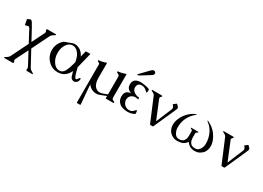

<svg xmlns="http://www.w3.org/2000/svg" viewBox="-15 -1597 3783 2760"><g transform="rotate(30 1876.0 -217.0)"><path d="M343.3 -375Q349.1 -386.2 349.1 -397V-398.4Q348.1 -404.3 338.9 -419.9Q336.4 -423.8 336.4 -427.2Q336.4 -429.7 337.4 -432.1Q339.8 -436.5 343.8 -439Q346.7 -441.9 350.6 -441.9H492.2Q495.1 -441.9 496.1 -439V-437.5Q496.1 -435.1 494.6 -432.1Q491.7 -427.7 488.8 -425.3Q482.4 -420.4 473.4 -415.8Q464.4 -411.1 454.6 -404.3Q434.6 -389.2 426.8 -372.6L286.1 -87.4L417.5 154.8Q426.8 172.4 443.4 184.6Q450.7 190.4 458.3 194.3Q465.8 198.2 472.2 202.1Q483.4 207.5 486.8 214.4Q487.3 215.3 488.8 219.2Q488.8 220.7 488.3 221.2Q487.3 224.1 483.9 224.1H391.1Q385.7 224.1 380.9 214.4Q380.4 212.9 379.4 210.9Q378.9 209 378.9 205.6Q378.9 201.2 380.4 197Q381.8 192.9 381.8 187Q381.8 179.2 379.4 171.9Q376.5 163.1 371.6 154.8L265.1 -44.9L164.1 157.2Q159.7 166.5 159.7 176.8V180.7Q159.7 188.5 169.9 202.1Q172.4 205.6 172.4 209Q172.4 211.4 170.9 214.4Q168.9 218.3 165 221.2Q161.1 224.1 158.2 224.1H16.1Q12.7 224.1 12.2 221.2Q12.2 218.3 14.2 214.4Q15.1 210.9 20 207.5Q25.9 202.6 34.9 198.2Q43.9 193.8 54.2 186.5Q72.8 172.4 82 154.8L221.2 -127.4L117.2 -322.8Q105.5 -344.7 93.3 -344.7Q81.1 -344.2 62 -338.4L38.6 -331.5L23.4 -411.6Q22.5 -415 22.5 -418Q22.5 -425.8 28.8 -428.7L64.5 -443.4Q67.9 -444.8 71.8 -444.8Q86.4 -444.8 102.1 -421.9Q121.1 -392.6 146 -346.7L241.7 -169.9Z M797.9 -457Q856.9 -454.1 897.5 -423.1Q938 -392.1 960 -342.8Q967.3 -372.1 973.4 -396.7Q979.5 -421.4 985.4 -444.8H1062Q1051.3 -401.4 1040.8 -358.9Q1030.3 -316.4 1004.4 -212.4Q1000.5 -195.8 998 -188Q1006.3 -155.8 1013.2 -128.9Q1020 -102.1 1026.4 -83Q1044.4 -27.3 1061.5 -27.3H1062Q1076.2 -27.8 1101.1 -68.8L1119.6 -69.8Q1119.6 -29.8 1101.1 -8.3Q1082.5 13.2 1059.1 16.1Q1055.7 16.6 1052.7 16.6Q1034.2 16.6 1016.1 4.4Q995.1 -9.8 987.3 -42Q983.4 -56.6 978.8 -73Q974.1 -89.4 969.2 -107.9Q942.4 -51.8 899.2 -17.6Q856 16.6 786.6 19H780.3Q688 19 621.6 -49.8Q553.2 -120.6 553.2 -217.8V-219.2Q553.7 -324.7 631.8 -397.5Q641.1 -405.8 658.9 -412.1Q676.8 -418.5 711.9 -431.6Q732.4 -439.5 757.8 -448.7Q781.7 -457 796.4 -457ZM933.6 -236.8Q929.2 -253.4 925 -270Q920.9 -286.6 916.5 -301.3Q898.9 -353.5 864.7 -387.5Q830.6 -421.4 788.1 -424.3H782.2Q726.6 -424.3 687 -369.6Q645 -311.5 645 -226.6V-224.6Q645 -141.1 686.5 -79.6Q728 -17.1 787.1 -14.2H793.5Q847.7 -14.2 877 -71.3Q907.7 -131.3 927.7 -212.4Q931.6 -229 933.6 -236.8Z M1571.8 -356.9Q1571.8 -387.2 1547.6 -395.8Q1523.4 -404.3 1523.4 -416.5Q1523.4 -426.3 1533.2 -426.3Q1557.6 -427.2 1587.9 -434.1Q1619.1 -441.4 1657.2 -454.6V-67.4Q1657.2 -36.6 1681.6 -29.1Q1706.1 -21.5 1706.1 -9.8Q1706.1 0 1696.3 0H1571.3V-41L1473.1 -2.9Q1444.3 7.8 1416 7.8Q1408.7 7.8 1401.4 6.8Q1365.7 3.4 1339.4 -11.2Q1296.4 -35.2 1279.8 -65.9Q1279.8 -40 1282.2 -10.3L1304.7 252.4V253.4Q1304.7 262.7 1294.9 262.7H1251.5Q1242.2 262.7 1242.2 252.4V-384.8Q1231 -396.5 1217 -402.1Q1203.1 -407.7 1203.1 -416.5Q1203.1 -426.3 1212.9 -426.3Q1239.3 -427.2 1268.6 -434.6Q1285.2 -438.5 1300.8 -443.6Q1316.4 -448.7 1333.5 -454.6V-201.2Q1333.5 -117.2 1371.6 -70.8Q1403.3 -31.7 1450.7 -31.7Q1474.6 -31.7 1502.4 -42L1571.8 -67.9Z M1833.5 -533.2Q1813 -520.5 1800.8 -520.5Q1799.3 -520.5 1798.3 -521Q1793.9 -521.5 1793.9 -524.4Q1793.9 -531.2 1811 -548.8L1867.7 -607.4Q1879.4 -619.1 1909.7 -651.1Q1939.9 -683.1 1951.7 -689.9Q1961.4 -695.8 1972.2 -695.8Q1980 -695.8 1987.8 -692.4Q2006.3 -684.6 2006.3 -661.6Q2006.3 -648.4 1996.6 -638.4Q1986.8 -628.4 1977.1 -622.6ZM1929.7 9.3Q1898.9 9.3 1862.3 -0.2Q1825.7 -9.8 1805.2 -27.3Q1752.4 -70.8 1752 -134.8V-138.7Q1752 -245.1 1853.5 -246.1Q1771.5 -275.4 1771 -347.7V-350.6Q1771 -411.1 1810.5 -435.1Q1844.2 -455.6 1891.6 -455.6Q1900.4 -455.6 1909.2 -455.1Q1944.3 -452.1 1976.3 -446.5Q2008.3 -440.9 2032.2 -430.7Q2045.4 -425.3 2046.9 -413.6V-408.7Q2046.9 -389.6 2043.5 -379.9Q2038.6 -366.7 2033.7 -366.7Q2031.7 -366.7 2029.8 -368.7Q2026.4 -372.6 2018.6 -381.3Q2004.9 -395.5 1984.1 -408.7Q1963.4 -421.9 1929.2 -422.9H1927.7Q1891.6 -422.9 1873 -401.4Q1856.9 -381.3 1856.4 -349.1Q1856.4 -307.6 1898.4 -277.8Q1932.1 -253.9 1980.5 -251L1986.8 -223.6Q1962.4 -228 1935.1 -229H1931.6Q1905.8 -229 1885.3 -217.8Q1848.6 -198.7 1837.9 -163.6Q1833.5 -148.4 1833.5 -133.3Q1833.5 -113.3 1841.8 -92.8Q1860.8 -47.4 1904.3 -30.3Q1921.4 -23.4 1939 -22.9H1944.8Q1980.5 -22.9 2001.5 -40.5Q2023.4 -59.1 2037.1 -75.2Q2039.6 -78.1 2042 -78.1Q2047.9 -78.1 2052.7 -57.6Q2054.2 -49.3 2054.2 -36.6V-29.8Q2052.7 -18.6 2039.6 -12.7Q2015.6 -2.4 1992.9 3.2Q1970.2 8.8 1929.7 9.3Z M2238.8 -382.3 2363.3 -78.6 2472.7 -340.3Q2476.6 -350.1 2476.6 -359.4Q2476.6 -376.5 2463.4 -392.1L2447.8 -410.6L2490.2 -444.3Q2492.7 -446.8 2495.6 -446.8Q2499 -446.8 2502.9 -443.4L2529.3 -416.5Q2537.6 -407.7 2537.6 -395.5Q2537.6 -388.2 2534.7 -379.9Q2526.9 -357.4 2512.2 -326.7L2366.7 -1Q2364.3 3.9 2361.8 6.8Q2359.9 8.8 2356.9 8.8H2316.4Q2314 8.8 2311.5 6.3Q2310.1 4.4 2304.7 -10.3L2149.4 -379.4Q2141.6 -397.9 2126 -408.2Q2115.7 -414.6 2106.4 -418.7Q2097.2 -422.9 2091.3 -427.2Q2086.9 -429.7 2085.9 -433.1Q2084.5 -435.1 2084.5 -437Q2084.5 -438 2085.4 -439.5Q2086.9 -441.9 2090.8 -441.9H2246.6Q2250.5 -441.9 2253.9 -439.5Q2257.3 -437 2259.3 -433.1Q2259.8 -431.6 2259.8 -430.7Q2259.8 -426.3 2254.9 -422.4Q2239.3 -408.2 2237.8 -403.3Q2235.8 -399.4 2235.8 -395Q2235.8 -389.2 2238.8 -382.3Z M2758.8 14.6Q2720.7 14.6 2691.2 -1.2Q2661.6 -17.1 2642.6 -36.1Q2623.5 -53.7 2609.9 -86.4Q2596.2 -119.1 2596.2 -155.3Q2596.2 -205.1 2614.7 -253.2Q2633.3 -301.3 2664.6 -342.3Q2718.8 -412.6 2793 -448.2Q2802.7 -452.6 2812.5 -458Q2814 -458.5 2815.4 -458.5Q2819.3 -458.5 2819.3 -451.7Q2818.4 -451.7 2803.7 -438.5Q2738.3 -379.9 2707.5 -313.5Q2675.3 -244.6 2675.3 -156.2Q2675.3 -127.4 2684.1 -102.5Q2692.9 -77.6 2704.6 -59.6Q2729 -20.5 2774.9 -20.5Q2830.6 -20.5 2854.5 -54.2Q2869.1 -75.7 2873 -96.9Q2877 -118.2 2877 -153.3V-207Q2877 -226.6 2860.8 -232.2Q2844.7 -237.8 2844.7 -245.6Q2844.7 -252 2851.6 -252L2961.9 -250.5Q2968.8 -250.5 2968.8 -244.1Q2968.8 -236.3 2952.6 -230.7Q2936.5 -225.1 2936.5 -205.6V-145Q2936.5 -84.5 2963.4 -50.8Q2987.3 -20.5 3044.4 -20.5Q3086.9 -20.5 3114.7 -59.1Q3144.5 -101.1 3144.5 -156.2Q3144.5 -250.5 3105 -329.6Q3071.3 -395.5 3015.6 -438.5Q3000 -449.7 3000 -451.7Q3000 -458.5 3003.9 -458.5Q3005.4 -458.5 3006.8 -458Q3016.6 -452.6 3026.4 -448.2Q3101.1 -412.6 3154.8 -342.3Q3185.5 -301.3 3204.6 -253.2Q3223.6 -205.1 3223.6 -155.3Q3223.6 -119.1 3209.7 -86.4Q3195.8 -53.7 3177.2 -36.1Q3157.7 -17.1 3128.2 -1.2Q3098.6 14.6 3061 14.6H3059.1Q3005.9 14.6 2971.7 -4.9Q2957 -13.7 2942.9 -27.8Q2939.9 -30.3 2929.4 -42.5Q2918.9 -54.7 2917.5 -54.7H2914.1Q2912.6 -49.8 2904.5 -40.5Q2896.5 -31.2 2892.6 -27.8Q2865.2 -1.5 2830.6 6.6Q2795.9 14.6 2758.8 14.6Z M3424.8 -382.3 3549.3 -78.6 3658.7 -340.3Q3662.6 -350.1 3662.6 -359.4Q3662.6 -376.5 3649.4 -392.1L3633.8 -410.6L3676.3 -444.3Q3678.7 -446.8 3681.6 -446.8Q3685.1 -446.8 3689 -443.4L3715.3 -416.5Q3723.6 -407.7 3723.6 -395.5Q3723.6 -388.2 3720.7 -379.9Q3712.9 -357.4 3698.2 -326.7L3552.7 -1Q3550.3 3.9 3547.9 6.8Q3545.9 8.8 3543 8.8H3502.4Q3500 8.8 3497.6 6.3Q3496.1 4.4 3490.7 -10.3L3335.4 -379.4Q3327.6 -397.9 3312 -408.2Q3301.8 -414.6 3292.5 -418.7Q3283.2 -422.9 3277.3 -427.2Q3272.9 -429.7 3272 -433.1Q3270.5 -435.1 3270.5 -437Q3270.5 -438 3271.5 -439.5Q3272.9 -441.9 3276.9 -441.9H3432.6Q3436.5 -441.9 3439.9 -439.5Q3443.4 -437 3445.3 -433.1Q3445.8 -431.6 3445.8 -430.7Q3445.8 -426.3 3440.9 -422.4Q3425.3 -408.2 3423.8 -403.3Q3421.9 -399.4 3421.9 -395Q3421.9 -389.2 3424.8 -382.3Z"/></g></svg>

Font: Caudex
Style: Regular
Weight: 400
Version: Version 1.01